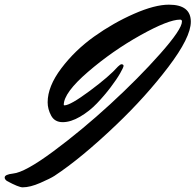

<svg xmlns="http://www.w3.org/2000/svg" viewBox="-171 -741 837 822"><path d="M552 -721Q646 -721 646 -648Q646 -581 549.5 -454Q453 -327 326 -206Q176 -63 62 12Q45 23 1.5 42Q-42 61 -74 61Q-91 61 -141 34Q-151 27 -151 19Q-151 6 -115 2Q-64 -3 58 -93.5Q180 -184 301 -295Q422 -406 515 -511Q608 -616 608 -649Q608 -657 600 -657Q550 -657 430 -590Q310 -523 206 -433.5Q102 -344 102 -292Q102 -290 105 -290Q130 -290 213.5 -352Q297 -414 334 -456Q344 -466 350 -466Q358 -465 358 -459Q358 -453 343.5 -427.5Q329 -402 302.5 -367Q276 -332 244 -298.5Q212 -265 172 -241.5Q132 -218 97.5 -218Q63 -218 48 -246Q33 -274 33 -303Q33 -371 91.5 -448.5Q150 -526 232 -584.5Q314 -643 403 -682Q492 -721 552 -721Z"/></svg>

Font: Mr Dafoe
Style: Regular
Weight: 400
Designer: Alejandro Paul
Foundry: Alejandro Paul
Version: Version 1.000